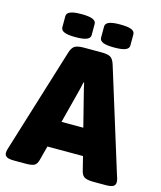

<svg xmlns="http://www.w3.org/2000/svg" viewBox="-138 -970 890 1063"><g transform="rotate(15 307.5 -438.0)"><path d="M46 2Q13 2 1.5 -6Q-10 -14 -10 -28Q-10 -38 -6.5 -49.5Q-3 -61 1 -74L180 -654Q190 -685 207 -693.5Q224 -702 256 -702H358Q391 -702 407.5 -693.5Q424 -685 434 -654L614 -74Q619 -61 622 -49.5Q625 -38 625 -28Q625 -14 613.5 -6Q602 2 568 2H499Q470 2 452.5 -5Q435 -12 428 -37L407 -121H203L181 -37Q174 -12 159 -5Q144 2 111 2ZM289 -451 243 -273H368L323 -451Q319 -467 315 -483Q311 -499 308 -515H304Q301 -499 297 -483Q293 -467 289 -451ZM418 -746Q373 -746 353.5 -754.5Q334 -763 334 -780V-844Q334 -861 353.5 -869.5Q373 -878 418 -878Q463 -878 482.5 -869.5Q502 -861 502 -844V-780Q502 -763 482.5 -754.5Q463 -746 418 -746ZM196 -746Q152 -746 132 -754.5Q112 -763 112 -780V-844Q112 -861 132 -869.5Q152 -878 196 -878Q240 -878 260 -869.5Q280 -861 280 -844V-780Q280 -763 260 -754.5Q240 -746 196 -746Z"/></g></svg>

Font: Asap Black
Style: Regular
Weight: 900
Designer: Pablo Cosgaya
Foundry: Omnibus-Type
Version: Version 3.001; ttfautohint (v1.8.4.7-5d5b)